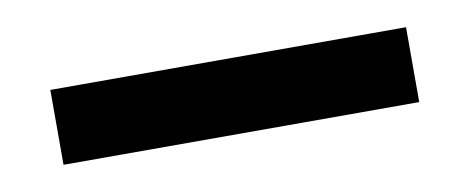

<svg xmlns="http://www.w3.org/2000/svg" viewBox="-27 -431 494 202"><g transform="rotate(-10 220.0 -330.0)"><path d="M30 -290V-370H410V-290Z"/></g></svg>

Font: Scada
Style: Regular
Weight: 400
Designer: Jovanny Lemonad
Foundry: Jovanny Lemonad
Version: Version 3.005; ttfautohint (v0.91) -l 8 -r 50 -G 200 -x 0 -w